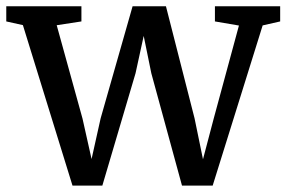

<svg xmlns="http://www.w3.org/2000/svg" viewBox="-25 -575 900 603"><path d="M-5.3 -507.7V-555.3H230.7V-507.7L153.1 -495.8L234.1 -202.7L262.6 -75.5L291.1 -203.5L391.4 -555.3H496.2L586 -203.5L612.5 -74.8L646.2 -202.7L725.4 -494.8L650 -507.7V-555.3H854.9V-507.7L799.9 -495.2L642.9 8H546.6L450.2 -345L426.3 -462.2L400.7 -345L296.4 8H202.7L46.9 -496.1Z"/></svg>

Font: Merriweather Light
Style: Regular
Weight: 300
Designer: Eben Sorkin
Foundry: Eben Sorkin
Version: Version 2.100